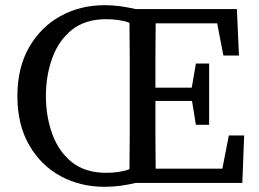

<svg xmlns="http://www.w3.org/2000/svg" viewBox="-20 -705 1000 740"><path d="M157 -335Q157 -256 181.5 -188.5Q206 -121 257 -80Q308 -39 389 -39Q443 -39 479 -53Q480 -117 480 -181.5Q480 -246 480 -313V-359Q480 -424 480 -488.5Q480 -553 479 -617Q443 -631 389 -631Q308 -631 257 -590Q206 -549 181.5 -481.5Q157 -414 157 -335ZM735 -224 720 -316H579Q579 -243 579 -179.5Q579 -116 580 -55H837L862 -183H921L914 0H503Q473 7 444 11Q415 15 383 15Q289 15 213 -26.5Q137 -68 92 -146.5Q47 -225 47 -334Q47 -444 92 -522.5Q137 -601 213 -643Q289 -685 383 -685Q415 -685 443.5 -681Q472 -677 503 -670H893L901 -491H841L817 -615H580Q579 -552 579 -489Q579 -426 579 -367H719L735 -460H786V-224Z"/></svg>

Font: Source Serif 4 SmText
Style: Regular
Weight: 400
Designer: Frank Grießhammer
Foundry: Adobe
Version: Version 4.005;hotconv 1.1.0;makeotfexe 2.6.0